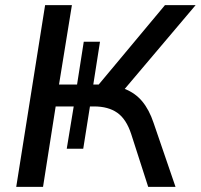

<svg xmlns="http://www.w3.org/2000/svg" viewBox="-20 -725 779 745"><path d="M43 0 155 -705H259L209 -397H279L305 -563H368L342 -397H363L620 -705H739L464 -380Q505 -364 532 -331.5Q559 -299 576 -248L661 0H555L489 -205Q470 -263 435 -287.5Q400 -312 345 -312H329L303 -148H239L266 -312H196L147 0Z"/></svg>

Font: Winston Medium
Style: Italic
Weight: 500
Italic angle: -9°
Designer: Original fonts by Vernon Adams / Changes by Cristiano Sobral
Foundry: Original fonts by Vernon Adams / Changes by Cristiano Sobral
Version: Version 2.503;July 17, 2020;FontCreator 13.0.0.2655 64-bit